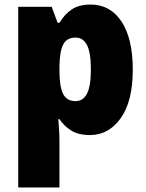

<svg xmlns="http://www.w3.org/2000/svg" viewBox="-20 -583 642 843"><path d="M378 -563Q464 -563 513.5 -488.5Q563 -414 563 -277Q563 -138 510 -64Q457 10 375 10Q324 10 292.5 -10Q261 -30 241 -60H236Q238 -35 239.5 -11.5Q241 12 241 37V240H60V-553H207L233 -483H241Q264 -521 295.5 -542Q327 -563 378 -563ZM312 -418Q273 -418 257.5 -387.5Q242 -357 241 -292V-271Q241 -205 256.5 -172Q272 -139 312 -139Q345 -139 362 -172Q379 -205 379 -278Q379 -352 362 -385Q345 -418 312 -418Z"/></svg>

Font: Noto Sans Bengali SemiCondensed Black
Style: Regular
Weight: 900
Width: 4
Designer: Joana Ranito - Universal Thirst; Jelle Bosma - Monotype Design Team
Foundry: Universal Thirst ehf.
Version: Version 3.000; ttfautohint (v1.8.4.7-5d5b)